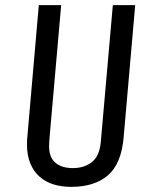

<svg xmlns="http://www.w3.org/2000/svg" viewBox="-20 -720 575 747"><path d="M461 -185Q452 -83 400 -38Q348 7 257 7Q220 7 188.5 -2.5Q157 -12 134 -32.5Q111 -53 98 -84Q85 -115 85 -158Q85 -166 85.5 -177Q86 -188 87 -195L131 -700H218L173 -187Q172 -175 171.5 -165.5Q171 -156 171 -152Q171 -107 196 -86.5Q221 -66 263 -66Q308 -66 337.5 -89.5Q367 -113 372 -166L419 -700H506Z"/></svg>

Font: Share
Style: Italic
Weight: 400
Version: Version 1.002